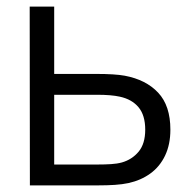

<svg xmlns="http://www.w3.org/2000/svg" viewBox="-20 -560 574 580"><path d="M70.3 0 69.7 -540H143.7V-336.7H270Q327.3 -336.7 356.7 -331.3Q421 -319.3 457.8 -280Q494.7 -240.7 494.7 -168.3Q494.7 -123.5 478.7 -90Q462.7 -56.5 434.2 -35.9Q405.8 -15.3 368.3 -7Q349.5 -3 326.8 -1.5Q304.2 0 276.7 0ZM273.7 -63Q297.2 -63 315.5 -64.2Q333.8 -65.3 348.3 -69.3Q378.8 -78 398.8 -101.9Q418.7 -125.8 418.7 -168.3Q418.7 -211.8 398.5 -236Q378.3 -260.2 341.7 -268Q315.8 -273.7 273.7 -273.7H143.7V-63Z"/></svg>

Font: Manrope
Style: Regular
Weight: 400
Designer: Mikhail Sharanda
Foundry: Mikhail Sharanda
Version: Version 4.503